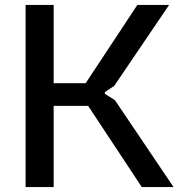

<svg xmlns="http://www.w3.org/2000/svg" viewBox="-20 -760 726 780"><path d="M84 -740H198V-422H328L538 -740H667L444 -411L406 -386V-379L447 -353L685 0H556L338 -330H198V0H84Z"/></svg>

Font: EncodeSans
Style: Medium
Weight: 500
Designer: Pablo Impallari, Andres Torresi
Foundry: Pablo Impallari, Andres Torresi
Version: Version 1.000; ttfautohint (v1.4.1)